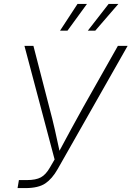

<svg xmlns="http://www.w3.org/2000/svg" viewBox="-20 -962 673 982"><path d="M69.8 0 76.7 -41H117.7Q163.1 -41 189 -54.9Q214.8 -68.8 236.3 -106.9L259.3 -146.5L105 -727.5H150.9L231.9 -414.1Q248 -354 260.3 -300Q272.5 -246.1 284.2 -190.9Q314 -246.1 343 -300Q372.1 -354 405.8 -414.1L583 -727.5H632.8L274.9 -97.2Q247.1 -47.9 211.7 -23.9Q176.3 0 109.9 0ZM467.3 -805.2H429.2L535.6 -941.9H585.4ZM325.2 -805.2H287.1L376.5 -941.9H424.8Z"/></svg>

Font: Inter Extra Light
Style: Italic
Weight: 200
Italic angle: -9.39999°
Designer: Rasmus Andersson
Foundry: rsms
Version: Version 4.000;git-3c8e0fc